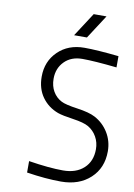

<svg xmlns="http://www.w3.org/2000/svg" viewBox="-120 -1241 926 1325"><g transform="rotate(10 343.0 -578.5)"><path d="M317.7 -1000 425.8 -1166.7H515.6L407.6 -1000ZM403.6 10.4Q296.9 10.4 162.8 -10.4V-90.5Q307.3 -67.7 403.6 -67.7Q495.4 -67.7 549.2 -117.2Q602.9 -166.7 602.9 -250.7Q602.9 -298.2 581.1 -337.2Q559.2 -376.3 520.8 -399.1Q487 -418.6 411.5 -429.4Q335.9 -440.1 302.7 -451.8Q231.8 -477.9 189.5 -536.8Q147.1 -595.7 147.1 -680.3Q147.1 -787.1 218.8 -857.1Q290.4 -927.1 403.6 -927.1Q491.5 -927.1 644.5 -910.8V-832Q486.3 -849 403.6 -849Q324.9 -849 277.7 -801.1Q230.5 -753.3 230.5 -680.3Q230.5 -628.9 252.9 -590.8Q275.4 -552.7 313.8 -533.2Q343.8 -517.6 427.7 -505.9Q511.7 -494.1 553.4 -472Q613.9 -440.1 650.1 -381.5Q686.2 -322.9 686.2 -250.7Q686.2 -134.1 608.1 -61.8Q529.9 10.4 403.6 10.4Z"/></g></svg>

Font: Monoid
Style: Regular
Weight: 400
Width: 4
Monospace: yes
Designer: Andreas Larsen (@larsenwork)
Version: Version 0.61